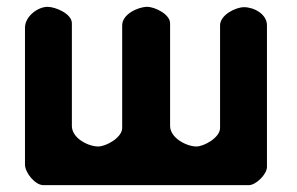

<svg xmlns="http://www.w3.org/2000/svg" viewBox="-20 -541 867 561"><path d="M119 -521C90 -521 53 -493 53 -460V-60C53 -37 82 0 107 0H707C728 0 760 -32 760 -53V-467C760 -500 722 -520 693 -520C668 -520 623 -497 623 -467V-167C623 -139 576 -113 554 -113C525 -113 477 -138 477 -173V-473C477 -499 433 -521 410 -521C384 -521 337 -500 337 -467V-167C337 -139 290 -113 267 -113C238 -113 190 -137 190 -173V-473C190 -501 142 -521 119 -521Z"/></svg>

Font: Asimov Print
Style: Regular
Weight: 500
Designer: Google
Version: Version 2.000980: 2014